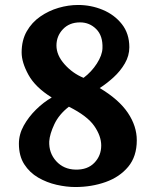

<svg xmlns="http://www.w3.org/2000/svg" viewBox="-20 -736 612 772"><path d="M283 16Q247 16 207.5 7Q168 -2 133.5 -22Q99 -42 77.5 -75.5Q56 -109 56 -158Q56 -196 75.5 -231Q95 -266 125 -295.5Q155 -325 188 -344Q122 -385 94.5 -435Q67 -485 67 -525Q67 -574 87.5 -610Q108 -646 142 -669.5Q176 -693 215.5 -704.5Q255 -716 294 -716Q346 -716 393 -696.5Q440 -677 470 -639Q500 -601 500 -546Q500 -512 482 -481Q464 -450 436.5 -425Q409 -400 381 -382Q458 -336 494 -282.5Q530 -229 530 -172Q530 -107 495.5 -65.5Q461 -24 404.5 -4Q348 16 283 16ZM316 -423Q348 -447 369.5 -480.5Q391 -514 392 -542Q394 -592 367 -619Q340 -646 302 -646Q259 -646 233 -618.5Q207 -591 207 -553Q207 -514 239.5 -477.5Q272 -441 316 -423ZM284 -54Q332 -53 359.5 -81.5Q387 -110 387 -151Q387 -189 359 -229.5Q331 -270 257 -307Q217 -276 198.5 -236.5Q180 -197 178 -168Q176 -121 206 -88Q236 -55 284 -54Z"/></svg>

Font: Lora
Style: Bold
Weight: 700
Designer: Olga Karpushina, Alexei Vanyashin (Cyrillic)
Foundry: Cyreal
Version: Version 3.006; ttfautohint (v1.8.4.7-5d5b);gftools[0.9.30]